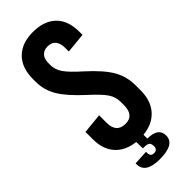

<svg xmlns="http://www.w3.org/2000/svg" viewBox="-279 -739 915 915"><g transform="rotate(-45 178.5 -281.5)"><path d="M181 -710Q256 -710 297.5 -670Q339 -630 339 -554V-533L237 -523V-545Q237 -612 182 -612Q158 -612 143.5 -597Q129 -582 129 -553V-538Q129 -509 148 -481Q167 -453 220 -406Q292 -341 320 -292Q348 -243 348 -183V-150Q348 -80 310.5 -38.5Q273 3 208 9V35Q282 35 282 88Q282 147 181 147Q85 147 85 85V79L159 75V83Q159 107 182 107Q205 107 205 83Q205 66 197 59.5Q189 53 170 53H160L159 9Q95 2 58.5 -38Q22 -78 22 -146V-196L124 -206V-155Q124 -88 185 -88Q242 -88 242 -157V-179Q242 -212 223 -240Q204 -268 151 -316Q80 -381 51.5 -429Q23 -477 23 -534V-550Q23 -627 65 -668.5Q107 -710 181 -710Z"/></g></svg>

Font: Bebas Kai
Style: Regular
Weight: 400
Designer: Ryoichi Tsunekawa
Foundry: Dharma Type
Version: Version 1.001;PS 001.001;hotconv 1.0.70;makeotf.lib2.5.58329